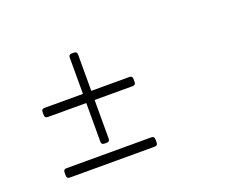

<svg xmlns="http://www.w3.org/2000/svg" viewBox="-89 -805 1179 909"><g transform="rotate(-20 500.0 -350.5)"><path d="M110 -91Q110 -76 125 -76H553Q568 -76 568 -91V-108Q568 -123 553 -123H125Q110 -123 110 -108ZM553 -381Q568 -381 568 -396V-412Q568 -427 553 -427H361V-610Q361 -625 346 -625H334Q319 -625 319 -610V-427H125Q110 -427 110 -412V-396Q110 -381 125 -381H319V-186Q319 -171 334 -171H346Q361 -171 361 -186V-381Z"/></g></svg>

Font: Kokoro
Style: Regular
Weight: 400
Version: Version 1.00